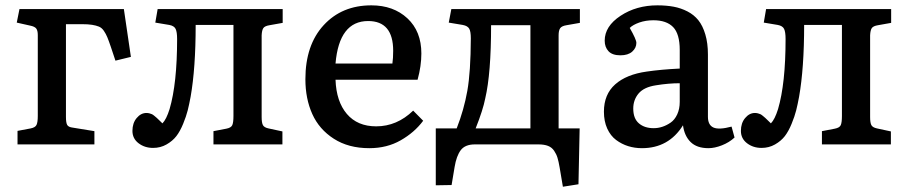

<svg xmlns="http://www.w3.org/2000/svg" viewBox="-20 -543 3413 722"><path d="M45.9 0V-50.8L95.2 -60.1Q112.8 -63.5 117.4 -73.5Q122.1 -83.5 122.1 -106.9V-411.1Q122.1 -428.2 116.2 -435.8Q110.4 -443.4 92.8 -446.8L43 -458L53.2 -508.8H445.8L472.2 -329.1L414.1 -314.9L397 -366.2Q388.7 -390.6 383.5 -403.1Q378.4 -415.5 370.6 -427Q362.8 -438.5 352.1 -442.9Q341.3 -447.3 326.2 -449.7Q311 -452.1 287.1 -452.1H228V-103Q228 -81.5 232.7 -73.2Q237.3 -64.9 253.9 -63L335 -49.8V0Z M555.7 13.2Q523.9 13.2 501 -4.4Q478 -22 478 -50.8Q478 -80.1 493.9 -99.1Q509.8 -118.2 530.8 -118.2Q536.6 -118.2 542.2 -116.7Q547.9 -115.2 551.5 -113.5Q555.2 -111.8 561 -106.9Q566.9 -102.1 569.6 -99.6Q572.3 -97.2 579.8 -89.8Q587.4 -82.5 590.8 -79.1Q605.5 -93.8 617.7 -132.8Q646 -229 646 -396Q646 -422.9 640.4 -434.3Q634.8 -445.8 616.7 -449.2L564 -458L572.8 -508.8H1043V-457L993.7 -448.2Q975.6 -445.3 970.2 -437.3Q964.8 -429.2 963.9 -410.2V-103Q963.9 -81.1 968.8 -72.3Q973.6 -63.5 989.7 -60.1L1042 -48.8V0H782.7V-49.8L831.1 -59.1Q849.1 -62.5 853.5 -72.5Q857.9 -82.5 857.9 -106.9V-449.2H715.8Q715.8 -286.6 696.8 -179.2Q691.4 -149.9 685.8 -127.7Q680.2 -105.5 668.7 -77.4Q657.2 -49.3 643.1 -31Q628.9 -12.7 606.2 0.2Q583.5 13.2 555.7 13.2Z M1368.7 14.2Q1290.5 14.2 1235.4 -21.2Q1180.2 -56.6 1154.3 -114.3Q1128.4 -171.9 1128.4 -245.1Q1128.4 -373.5 1197 -448.2Q1265.6 -522.9 1376.5 -522.9Q1459.5 -522.9 1512 -474.1Q1564.5 -425.3 1564.5 -341.8Q1564.5 -294.9 1550.3 -243.2H1241.7Q1244.6 -161.1 1284.4 -114.5Q1324.2 -67.9 1394.5 -67.9Q1472.7 -67.9 1533.7 -127L1571.3 -88.9Q1538.6 -44.9 1486.8 -15.4Q1435.1 14.2 1368.7 14.2ZM1241.7 -304.2H1455.6Q1458.5 -324.2 1458.5 -352.1Q1458.5 -463.9 1364.3 -463.9Q1255.4 -463.9 1241.7 -304.2Z M2096.7 159.2 2084.5 86.9Q2080.6 64 2076.4 50.3Q2072.3 36.6 2063.7 23.9Q2055.2 11.2 2040.8 5.6Q2026.4 0 2004.4 0H1765.6Q1729 0 1712.6 21.7Q1696.3 43.5 1689.5 85L1678.2 152.8L1618.7 153.8V-60.1H1697.3Q1724.6 -129.9 1737.3 -201.2Q1750 -272.5 1750.5 -398.9Q1750.5 -424.8 1744.4 -435.3Q1738.3 -445.8 1720.2 -449.2L1667.5 -458L1677.2 -508.8H2160.6V-457L2110.4 -448.2Q2092.3 -445.3 2086.4 -436.8Q2080.6 -428.2 2080.6 -410.2V-60.1H2159.7L2155.3 149.9ZM1768.6 -60.1H1974.6V-448.2H1826.7Q1826.7 -266.6 1804.7 -172.9Q1796.4 -129.9 1768.6 -60.1Z M2394 14.2Q2366.7 14.2 2342.3 6.6Q2317.9 -1 2296.9 -16.6Q2275.9 -32.2 2263.4 -59.6Q2251 -86.9 2251 -123Q2251 -188 2293.2 -225.6Q2335.4 -263.2 2412.1 -273.9Q2465.3 -281.7 2536.1 -285.2V-355Q2536.1 -415.5 2511.2 -441.2Q2486.3 -466.8 2437 -466.8Q2408.2 -466.8 2384 -458.3Q2359.9 -449.7 2348.1 -438Q2373 -394.5 2373 -381.8Q2373 -362.8 2357.4 -348.9Q2341.8 -335 2313 -335Q2282.7 -335 2268.3 -350.3Q2253.9 -365.7 2253.9 -390.1Q2253.9 -444.3 2313.5 -483.6Q2373 -522.9 2452.1 -522.9Q2485.8 -522.9 2513.2 -517.8Q2540.5 -512.7 2565.2 -500Q2589.8 -487.3 2606.2 -466.8Q2622.6 -446.3 2632.3 -413.6Q2642.1 -380.9 2642.1 -337.9V-104Q2642.1 -72.8 2662.8 -63.5Q2683.6 -54.2 2731 -66.9L2742.2 -25.9Q2722.2 -7.3 2694.8 3.4Q2667.5 14.2 2644 14.2Q2600.6 14.2 2577.1 -8.8Q2553.7 -31.7 2548.3 -71.8Q2494.6 14.2 2394 14.2ZM2438 -61Q2454.6 -61 2470.5 -66.2Q2486.3 -71.3 2501.7 -81.8Q2517.1 -92.3 2526.6 -112.8Q2536.1 -133.3 2536.1 -160.2V-230Q2494.1 -230 2446.3 -222.2Q2401.4 -215.3 2381.3 -191.4Q2361.3 -167.5 2361.3 -134.8Q2361.3 -97.2 2382.6 -79.1Q2403.8 -61 2438 -61Z M2843.8 13.2Q2812 13.2 2789.1 -4.4Q2766.1 -22 2766.1 -50.8Q2766.1 -80.1 2782 -99.1Q2797.9 -118.2 2818.8 -118.2Q2824.7 -118.2 2830.3 -116.7Q2835.9 -115.2 2839.6 -113.5Q2843.3 -111.8 2849.1 -106.9Q2855 -102.1 2857.7 -99.6Q2860.4 -97.2 2867.9 -89.8Q2875.5 -82.5 2878.9 -79.1Q2893.6 -93.8 2905.8 -132.8Q2934.1 -229 2934.1 -396Q2934.1 -422.9 2928.5 -434.3Q2922.9 -445.8 2904.8 -449.2L2852.1 -458L2860.8 -508.8H3331.1V-457L3281.7 -448.2Q3263.7 -445.3 3258.3 -437.3Q3252.9 -429.2 3252 -410.2V-103Q3252 -81.1 3256.8 -72.3Q3261.7 -63.5 3277.8 -60.1L3330.1 -48.8V0H3070.8V-49.8L3119.1 -59.1Q3137.2 -62.5 3141.6 -72.5Q3146 -82.5 3146 -106.9V-449.2H3003.9Q3003.9 -286.6 2984.9 -179.2Q2979.5 -149.9 2973.9 -127.7Q2968.3 -105.5 2956.8 -77.4Q2945.3 -49.3 2931.2 -31Q2917 -12.7 2894.3 0.2Q2871.6 13.2 2843.8 13.2Z"/></svg>

Font: Literata Book Medium
Style: Regular
Weight: 500
Designer: Latin by Veronika Burian and Jose Scaglione. Greek by Irene Vlachou. Cyrillic by Vera Evstafieva
Foundry: TypeTogether
Version: Version 2.003;PS 002.003;hotconv 1.0.88;makeotf.lib2.5.64775